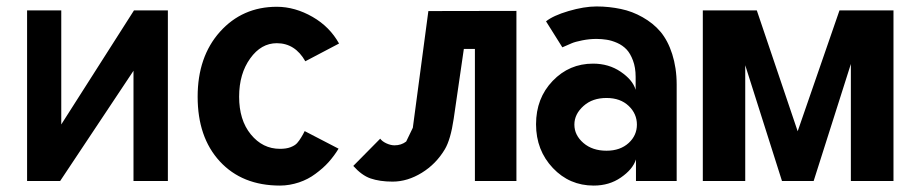

<svg xmlns="http://www.w3.org/2000/svg" viewBox="-20 -558 2806 592"><path d="M63.5 -525.9V0H165.5L391.6 -339.8V0H497.6V-525.9H393.1L168.9 -174.3V-525.9Z M921.4 -369.1 1025.4 -423.8C1006.3 -458 979.5 -485.4 943.8 -505.9C908.2 -526.4 871.1 -537.1 833.5 -537.1C762.7 -537.1 704.1 -511.2 658.2 -460C612.3 -408.7 589.4 -341.8 589.4 -259.8C589.4 -176.8 611.8 -110.4 657.7 -60.5C703.6 -10.7 765.6 14.2 843.3 14.2C863.3 14.2 882.8 10.7 901.9 4.4C920.9 -2 937.5 -10.7 952.6 -22C967.8 -33.2 981.4 -44.9 993.2 -58.1C1004.9 -71.3 1015.1 -85 1023.9 -99.6L919.4 -153.8C916.5 -147.5 912.6 -140.6 908.7 -134.3C904.8 -127.9 900.9 -122.1 896 -116.7C891.1 -111.3 884.3 -107.4 875.5 -104C866.7 -100.6 855.5 -99.1 843.3 -99.1C807.6 -99.1 777.8 -113.8 753.4 -143.6C729 -173.3 717.3 -212.4 717.3 -259.8C717.3 -307.6 729 -346.7 751.5 -377.9C773.9 -409.2 801.3 -424.8 833.5 -424.8C871.1 -424.8 900.4 -406.2 921.4 -369.1Z M1572.3 0V-524.4L1300.8 -523.9L1252.9 -164.1L1232.4 -121.6C1222.2 -113.8 1210.4 -109.9 1196.3 -109.9C1188 -109.9 1179.2 -112.3 1170.9 -116.2C1162.6 -120.1 1156.2 -125 1152.3 -130.4L1069.3 -46.4C1086.4 -27.3 1104 -14.2 1122.6 -7.8C1141.1 -1.5 1163.6 2 1190.4 2C1221.2 2 1251.5 -7.3 1280.8 -25.4C1310.1 -43.5 1333.5 -67.4 1351.6 -97.7C1363.3 -117.2 1372.6 -148.9 1378.9 -191.9L1410.2 -407.2H1444.3V0Z M1850.1 -255.9C1878.9 -255.9 1901.4 -247.6 1918.5 -231.4C1935.5 -215.3 1943.8 -195.8 1943.8 -173.8C1943.8 -151.9 1935.5 -132.8 1918.5 -117.2C1901.4 -101.6 1878.9 -93.3 1850.1 -93.3C1821.3 -93.3 1797.4 -101.1 1778.8 -117.2C1760.3 -133.3 1751 -151.9 1751 -173.8C1751 -195.8 1760.7 -214.8 1779.3 -231.4C1797.9 -248 1821.3 -255.9 1850.1 -255.9ZM1808.6 -361.8C1759.8 -361.8 1718.3 -344.2 1684.1 -308.6C1649.9 -272.9 1632.8 -228.5 1632.8 -174.8C1632.8 -121.1 1650.4 -76.2 1684.6 -40C1718.8 -3.9 1760.7 14.2 1810.5 14.2C1842.8 14.2 1870.6 5.9 1894.5 -10.7C1918.5 -27.3 1934.1 -45.4 1940.9 -66.4V0H2066.4V-148.9V-297.4C2066.4 -332 2061.5 -363.3 2052.7 -391.1C2043.9 -418.9 2031.7 -441.9 2016.6 -460C2001.5 -478 1982.9 -492.7 1961.4 -504.9C1939.9 -517.1 1918 -525.4 1894.5 -530.3C1871.1 -535.2 1846.2 -538.1 1819.3 -538.1C1793.5 -538.1 1764.6 -533.2 1732.9 -523.9C1701.2 -514.6 1678.2 -503.9 1663.6 -492.2L1713.9 -412.1C1726.6 -417.5 1736.3 -421.9 1743.2 -424.8C1750 -427.7 1760.7 -430.7 1775.4 -433.6C1790 -436.5 1804.2 -438 1819.3 -438C1830.6 -438 1840.8 -437 1850.6 -435.5C1860.4 -434.1 1871.6 -430.7 1882.8 -425.8C1894 -420.9 1904.3 -413.6 1912.1 -405.3C1919.9 -397 1926.3 -385.7 1931.6 -371.6C1937 -357.4 1939.9 -340.3 1939.9 -321.3V-281.2C1933.6 -302.2 1918 -320.3 1893.6 -336.9C1869.1 -353.5 1840.8 -361.8 1808.6 -361.8Z M2147 0H2277.8V-356.9L2391.1 0H2488.8L2603.5 -360.8V0H2734.9V-525.9H2568.4L2439.5 -153.3L2313.5 -525.9H2147Z"/></svg>

Font: Tuffy
Style: Bold
Weight: 700
Designer: Thatcher Ulrich, Karoly Barta, Michael Everson
Version: Version 001.270